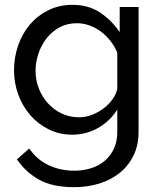

<svg xmlns="http://www.w3.org/2000/svg" viewBox="-20 -551 664 794"><path d="M279 6Q226 6 181.5 -16Q137 -38 105 -75Q73 -112 55.5 -160Q38 -208 38 -260Q38 -315 55.5 -364.5Q73 -414 105 -451Q137 -488 181.5 -509.5Q226 -531 280 -531Q346 -531 394 -499Q442 -467 475 -418V-522H553V-6Q553 50 532 92.5Q511 135 475 164Q439 193 390.5 208Q342 223 287 223Q198 223 142.5 192.5Q87 162 50 108L101 63Q132 109 181 132Q230 155 287 155Q323 155 355.5 145Q388 135 412 115Q436 95 450.5 65Q465 35 465 -6V-98Q450 -74 429.5 -54.5Q409 -35 385 -21.5Q361 -8 334 -1Q307 6 279 6ZM306 -66Q334 -66 360 -76Q386 -86 408 -102.5Q430 -119 445 -140Q460 -161 465 -183V-333Q454 -360 436.5 -382Q419 -404 397 -420.5Q375 -437 349.5 -446Q324 -455 298 -455Q258 -455 226.5 -438Q195 -421 173 -393Q151 -365 139 -329.5Q127 -294 127 -258Q127 -219 141 -184Q155 -149 179 -123Q203 -97 235.5 -81.5Q268 -66 306 -66Z"/></svg>

Font: Boldmen Medium
Style: Regular
Weight: 400
Designer: Matt McInerney, Pablo Impallari, Rodrigo Fuenzalida
Foundry: LIVING CONCEPT
Version: Version 1.000